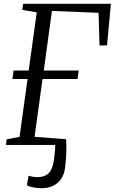

<svg xmlns="http://www.w3.org/2000/svg" viewBox="-20 -763 604 1011"><path d="M200.5 228Q176 228 155 223.8Q134 219.5 121.5 213L130.5 162Q140.5 165.5 154 167.8Q167.5 170 175 170Q212 170 233.2 151.8Q254.5 133.5 262.5 88Q264.5 77 266.5 59.8Q268.5 42.5 269.8 25.8Q271 9 271 0H11.5L15 -29.5L83 -42.5L125 -347H45.5L51.5 -391.5H131L173.5 -698L97.5 -711L101.5 -743H564L543.5 -524L504 -523.5L499 -695.5L253.5 -705.5L210.5 -391.5H394.5L388.5 -347H204L162 -42.5L328 -30Q330.5 1.5 329 40.8Q327.5 80 323 117.5Q318.5 155.5 301.2 180Q284 204.5 257.8 216.2Q231.5 228 200.5 228Z"/></svg>

Font: Merriweather 60pt Light
Style: Italic
Weight: 300
Italic angle: -7.8°
Version: Version 2.101